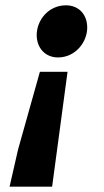

<svg xmlns="http://www.w3.org/2000/svg" viewBox="-20 -532 390 722"><path d="M16 170H176L234 -262H130L48 30ZM198 -316C264 -316 308 -374 308 -428C308 -478 276 -512 228 -512C162 -512 118 -456 118 -400C118 -352 150 -316 198 -316Z"/></svg>

Font: Source Sans Pro Black
Style: Italic
Weight: 900
Italic angle: -11°
Designer: Paul D. Hunt
Foundry: Adobe Systems Incorporated
Version: Version 3.006;hotconv 1.0.111;makeotfexe 2.5.65597